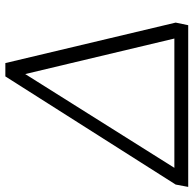

<svg xmlns="http://www.w3.org/2000/svg" viewBox="-46 -718 740 735"><g transform="rotate(-90 324.5 -350.0)"><path d="M400 -700H451L606 -48L596 0H-23L-14 -48ZM409 -624 50 -53H545Z"/></g></svg>

Font: Albert Sans Light
Style: Italic
Weight: 300
Italic angle: -11.25°
Designer: Andreas Rasmussen
Foundry: a.Foundry
Version: Version 1.025